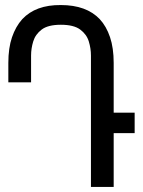

<svg xmlns="http://www.w3.org/2000/svg" viewBox="-20 -740 568 760"><path d="M340 -520Q340 -548 331.5 -576Q323 -604 297.5 -623Q272 -642 221 -642Q170 -642 145 -623Q120 -604 111.5 -576Q103 -548 103 -520V-414H13V-491Q13 -550 27.5 -592.5Q42 -635 68 -664Q121 -721 221 -720Q322 -720 375 -664Q401 -636 415.5 -593Q430 -550 430 -491V-294H513V-213H430V0H340Z"/></svg>

Font: PlemolJP
Style: Regular
Weight: 400
Monospace: yes
Version: v2.0.4; ttfautohint (v1.8.4.7-5d5b-dirty) -l 6 -r 45 -G 200 